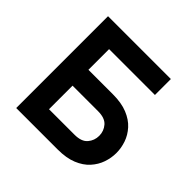

<svg xmlns="http://www.w3.org/2000/svg" viewBox="-176 -868 1035 1035"><g transform="rotate(45 342.0 -350.0)"><path d="M83 0V-700H562V-578.5H212.5V-421H399Q464.5 -421 510 -402.5Q555.5 -384 583.2 -353.2Q611 -322.5 623.8 -285.2Q636.5 -248 636.5 -210.5Q636.5 -173 623.8 -135.8Q611 -98.5 583.2 -67.8Q555.5 -37 510 -18.5Q464.5 0 399 0ZM212.5 -120.5H407Q459.5 -120.5 482.5 -147.5Q505.5 -174.5 505.5 -210.5Q505.5 -246.5 482.5 -273.2Q459.5 -300 407 -300H212.5Z"/></g></svg>

Font: Overpass
Style: Bold
Weight: 700
Designer: Delve Withrington, Dave Bailey, Thomas Jockin
Foundry: Delve Fonts LLC
Version: Version 4.000; ttfautohint (v1.8.3)